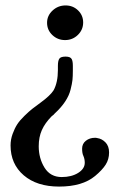

<svg xmlns="http://www.w3.org/2000/svg" viewBox="-20 -460 472 709"><path d="M293 141.1Q293 127.4 288.1 116.2Q283.2 106.4 283.2 88.9Q283.2 70.8 297.1 59.8Q311 48.8 331.1 48.8Q335.9 48.8 338.9 49.8Q356.4 52.2 369.6 65.9Q382.8 79.6 382.8 103Q382.8 128.4 370.1 148.2Q357.4 168 331.1 189.9Q284.2 229 198.2 229Q116.2 229 67.6 187.3Q19 145.5 19 77.1Q19 55.2 26.6 34.4Q34.2 13.7 43.5 -0.7Q52.7 -15.1 70.3 -32.2Q87.9 -49.3 98.9 -57.9Q109.9 -66.4 129.9 -81.1Q165.5 -106.9 178.2 -127Q193.8 -156.2 193.8 -201.2V-216.8Q193.8 -235.4 199 -243.2Q204.1 -251 222.2 -251Q240.7 -251 245.1 -241.2Q249 -233.4 249 -216.8V-199.2Q249 -178.2 247.6 -164.6Q246.1 -150.9 240.5 -128.7Q234.9 -106.4 220.2 -84.5Q205.6 -62.5 182.1 -41Q179.2 -36.6 170.9 -30.8Q146 -5.4 134.5 20.5Q123 46.4 123 80.1Q123 124.5 144.5 159.2Q166 193.8 208 193.8Q244.1 193.8 268.6 178.5Q293 163.1 293 141.1ZM287.1 -377Q287.1 -350.1 267.6 -331.1Q248 -312 220.2 -312Q192.9 -312 173.3 -330.6Q153.8 -349.1 153.8 -376Q153.8 -402.3 174.1 -421.1Q194.3 -439.9 222.2 -439.9Q249.5 -439.9 268.3 -421.6Q287.1 -403.3 287.1 -377Z"/></svg>

Font: Common Serif SemiBold
Style: Regular
Weight: 600
Designer: Philipp H. Poll, Khaled Hosny
Foundry: Stefan Peev, Context Ltd.
Version: Version 1.026